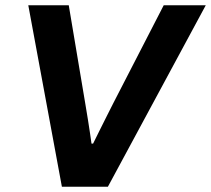

<svg xmlns="http://www.w3.org/2000/svg" viewBox="-20 -706 798 726"><path d="M214 0 87 -686H240L303 -311Q308 -282 312.5 -253.5Q317 -225 320.5 -201.5Q324 -178 326 -163H332Q343 -185 357 -213.5Q371 -242 385 -269.5Q399 -297 409 -317L599 -686H758L388 0Z"/></svg>

Font: Archivo SemiBold
Style: Bold Italic
Weight: 700
Italic angle: -10°
Version: Version 2.001